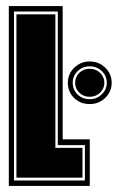

<svg xmlns="http://www.w3.org/2000/svg" viewBox="-20 -611 397 631"><path d="M9 0V-591H186V-153H275V0ZM26 -18H259V-134H170V-573H26ZM34 -27V-564H162V-125H251V-27ZM275 -269Q244 -269 223.5 -289Q203 -309 203 -339Q203 -368 224 -388.5Q245 -409 275 -409Q305 -409 326 -388.5Q347 -368 347 -339Q347 -310 326 -289.5Q305 -269 275 -269ZM275 -285Q298 -285 314.5 -301Q331 -317 331 -339Q331 -362 314.5 -377.5Q298 -393 275 -393Q252 -393 235.5 -377.5Q219 -362 219 -339Q219 -316 235 -300.5Q251 -285 275 -285ZM275 -293Q254 -293 240.5 -306.5Q227 -320 227 -339Q227 -358 240.5 -371.5Q254 -385 275 -385Q295 -385 309 -371.5Q323 -358 323 -339Q323 -320 309 -306.5Q295 -293 275 -293Z"/></svg>

Font: Alumni Sans Collegiate One
Style: Regular
Weight: 400
Designer: Robert E. Leuschke
Foundry: Robert E. Leuschke
Version: Version 1.100